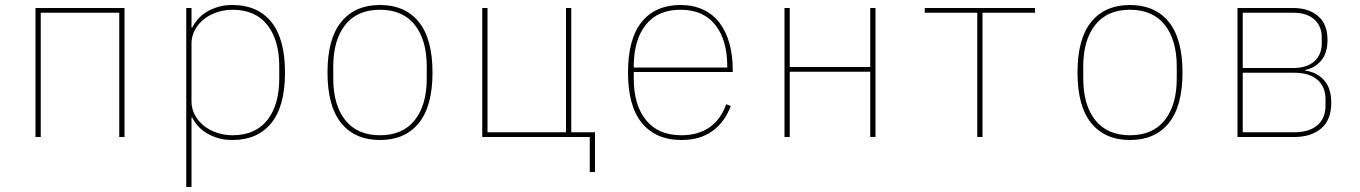

<svg xmlns="http://www.w3.org/2000/svg" viewBox="-20 -548 5440 768"><path d="M122 -516H478V0H457V-497H143V0H122Z M725 -516H746V-438H749Q757 -454 771 -470.5Q785 -487 805 -499.5Q825 -512 851 -520Q877 -528 910 -528Q1010 -528 1065 -460.5Q1120 -393 1120 -258Q1120 -123 1065 -55.5Q1010 12 910 12Q877 12 851 4Q825 -4 805 -16.5Q785 -29 771 -45Q757 -61 749 -78H746V200H725ZM910 -7Q1001 -7 1049 -67.5Q1097 -128 1097 -234V-282Q1097 -388 1049 -448.5Q1001 -509 910 -509Q878 -509 848 -499Q818 -489 795.5 -471Q773 -453 759.5 -428Q746 -403 746 -373V-143Q746 -113 759.5 -88Q773 -63 795.5 -45Q818 -27 848 -17Q878 -7 910 -7Z M1500 12Q1400 12 1345 -55.5Q1290 -123 1290 -258Q1290 -393 1345 -460.5Q1400 -528 1500 -528Q1600 -528 1655 -460.5Q1710 -393 1710 -258Q1710 -123 1655 -55.5Q1600 12 1500 12ZM1500 -7Q1591 -7 1639 -67.5Q1687 -128 1687 -234V-282Q1687 -388 1639 -448.5Q1591 -509 1500 -509Q1409 -509 1361 -448.5Q1313 -388 1313 -282V-234Q1313 -128 1361 -67.5Q1409 -7 1500 -7Z M2339 0H1909V-516H1930V-19H2244V-516H2265V-19H2360V140H2339Z M2706 12Q2604 12 2548 -55.5Q2492 -123 2492 -258Q2492 -393 2547 -460.5Q2602 -528 2702 -528Q2753 -528 2792.5 -509.5Q2832 -491 2858 -457Q2884 -423 2897.5 -375Q2911 -327 2911 -267V-260H2515V-234Q2515 -128 2564 -67.5Q2613 -7 2706 -7Q2771 -7 2816.5 -37.5Q2862 -68 2885 -131L2903 -124Q2880 -61 2830.5 -24.5Q2781 12 2706 12ZM2702 -509Q2611 -509 2563 -448.5Q2515 -388 2515 -282V-278H2889V-282Q2889 -388 2841 -448.5Q2793 -509 2702 -509Z M3118 -516H3139V-280H3461V-516H3482V0H3461V-261H3139V0H3118Z M3889 -497H3679V-516H4120V-497H3910V0H3889Z M4500 12Q4400 12 4345 -55.5Q4290 -123 4290 -258Q4290 -393 4345 -460.5Q4400 -528 4500 -528Q4600 -528 4655 -460.5Q4710 -393 4710 -258Q4710 -123 4655 -55.5Q4600 12 4500 12ZM4500 -7Q4591 -7 4639 -67.5Q4687 -128 4687 -234V-282Q4687 -388 4639 -448.5Q4591 -509 4500 -509Q4409 -509 4361 -448.5Q4313 -388 4313 -282V-234Q4313 -128 4361 -67.5Q4409 -7 4500 -7Z M4930 -516H5153Q5214 -516 5252 -484Q5290 -452 5290 -388Q5290 -336 5265 -306Q5240 -276 5200 -268V-266Q5248 -259 5276.5 -227Q5305 -195 5305 -137Q5305 -68 5264.5 -34Q5224 0 5157 0H4930ZM5157 -19Q5217 -19 5249.5 -47Q5282 -75 5282 -125V-151Q5282 -201 5249.5 -229Q5217 -257 5157 -257H4951V-19ZM5153 -276Q5207 -276 5237 -302.5Q5267 -329 5267 -375V-398Q5267 -444 5237 -470.5Q5207 -497 5153 -497H4951V-276Z"/></svg>

Font: IBM Plex Mono Thin
Style: Regular
Weight: 100
Monospace: yes
Designer: Mike Abbink, Paul van der Laan, Pieter van Rosmalen
Foundry: Bold Monday
Version: Version 2.3